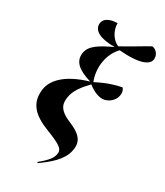

<svg xmlns="http://www.w3.org/2000/svg" viewBox="-247 -904 1052 1225"><g transform="rotate(30 279.0 -291.5)"><path d="M245 223C311 175 383 119 399 43C412 -18 398 -64 290 -108C196 -147 194 -192 200 -235C208 -290 244 -335 291 -384C336 -348 374 -339 396 -339C438 -339 478 -374 485 -411C491 -439 483 -458 473 -467C427 -459 371 -442 295 -403C279 -443 273 -489 279 -534C285 -582 305 -628 339 -663C494 -650 558 -681 558 -728C558 -769 525 -788 507 -789C460 -764 404 -727 318 -680C259 -707 240 -769 241 -806C187 -806 142 -785 142 -742C142 -694 195 -664 301 -665C206 -620 149 -586 142 -526C135 -465 177 -425 273 -397V-395C110 -347 46 -269 37 -199C24 -97 77 -37 196 9C314 54 333 74 325 112C320 138 303 166 241 216Z"/></g></svg>

Font: Noto Serif Display
Style: Bold Italic
Weight: 700
Italic angle: -12°
Designer: Monotype Design Team
Foundry: Monotype Imaging Inc.
Version: Version 2.009